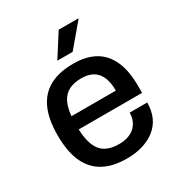

<svg xmlns="http://www.w3.org/2000/svg" viewBox="-174 -840 902 968"><g transform="rotate(-30 277.0 -355.5)"><path d="M285 12Q204 12 149.5 -17.5Q95 -47 67 -108Q39 -169 39 -263Q39 -358 67 -418.5Q95 -479 150 -508.5Q205 -538 287 -538Q362 -538 412.5 -509.5Q463 -481 489 -423Q515 -365 515 -277V-237H146Q148 -181 163 -143.5Q178 -106 208.5 -88.5Q239 -71 286 -71Q315 -71 338 -78.5Q361 -86 377 -100.5Q393 -115 402 -135.5Q411 -156 411 -182H513Q513 -135 497 -99Q481 -63 450.5 -38.5Q420 -14 378 -1Q336 12 285 12ZM148 -313H406Q406 -352 397.5 -378.5Q389 -405 373 -422Q357 -439 335 -446.5Q313 -454 285 -454Q243 -454 213.5 -439Q184 -424 168 -392.5Q152 -361 148 -313ZM226 -591 310 -723H423L424 -720L315 -591Z"/></g></svg>

Font: Archivo SemiBold Medium
Style: Regular
Weight: 500
Version: Version 2.001